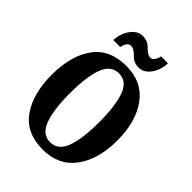

<svg xmlns="http://www.w3.org/2000/svg" viewBox="-263 -1056 1192 1192"><g transform="rotate(45 333.5 -459.5)"><path d="M334 10Q473 10 547.5 -91Q622 -192 622 -358Q622 -524 547.5 -624.5Q473 -725 335 -725Q188 -725 116.5 -625Q45 -525 45 -359Q45 -192 116.5 -91Q188 10 334 10ZM334 -55Q264 -55 235 -135Q206 -215 206 -358Q206 -501 235 -580.5Q264 -660 335 -660Q405 -660 433.5 -580.5Q462 -501 462 -358Q462 -215 433 -135Q404 -55 334 -55ZM395 -771Q439 -771 471 -814Q503 -857 505 -919H444Q442 -899 430 -882.5Q418 -866 404 -866Q378 -866 348.5 -897.5Q319 -929 275 -929Q231 -929 198.5 -885.5Q166 -842 163 -781H225Q227 -801 238 -817.5Q249 -834 265 -834Q293 -834 322 -802.5Q351 -771 395 -771Z"/></g></svg>

Font: Noto Serif ExtraCondensed Extra
Style: Regular
Weight: 800
Width: 3
Designer: Monotype Design Team
Foundry: Monotype Imaging Inc.
Version: Version 1.002